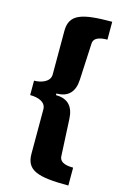

<svg xmlns="http://www.w3.org/2000/svg" viewBox="-134 -797 657 1016"><g transform="rotate(15 194.5 -288.5)"><path d="M349 160V62C320 62 275 58 273 20L263 -182C260 -247 229 -285 162 -285V-294C229 -294 260 -332 263 -397L273 -598C275 -635 321 -639 349 -639V-737C183 -737 117 -717 117 -625V-386C117 -346 70 -329 30 -329V-250C75 -250 117 -235 117 -195V48C117 139 180 160 349 160Z"/></g></svg>

Font: Archivo Black
Style: Regular
Weight: 900
Designer: Hector Gatti
Foundry: Omnibus-Type
Version: Version 2.001